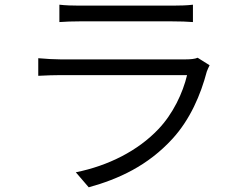

<svg xmlns="http://www.w3.org/2000/svg" viewBox="-20 -760 1040 818"><path d="M822 -514C812 -509 791 -507 770 -507H238C211 -507 178 -509 143 -512V-437C178 -439 214 -440 238 -440H777C759 -364 717 -275 655 -210C568 -118 442 -54 303 -26L358 38C485 3 610 -54 715 -169C790 -251 835 -356 861 -455C863 -462 869 -473 873 -482ZM233 -666C259 -668 289 -669 319 -669H713C747 -669 779 -668 802 -666V-740C779 -737 746 -736 715 -736H319C288 -736 259 -737 233 -740Z"/></svg>

Font: Noto Sans CJK JP DemiLight
Style: Regular
Weight: 350
Designer: Ryoko NISHIZUKA (kana & ideographs); Paul D. Hunt (Latin, Greek & Cyrillic); Wenlong ZHANG (bopomofo); Sandoll Communica
Foundry: Adobe Systems Incorporated
Version: Version 1.004;PS 1.004;hotconv 1.0.82;makeotf.lib2.5.63406